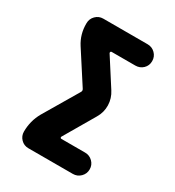

<svg xmlns="http://www.w3.org/2000/svg" viewBox="-176 -833 853 937"><g transform="rotate(30 250.0 -365.0)"><path d="M245.1 -610.4Q241.2 -610.4 239.7 -606.4Q238.3 -602.5 240.2 -599.6L337.9 -447.3Q359.4 -414.1 360.4 -375Q361.3 -335.9 340.8 -301.8L240.2 -129.9Q238.3 -127 239.7 -123.5Q241.2 -120.1 245.1 -120.1H378.9Q404.3 -120.1 421.9 -102.5Q439.5 -85 439.5 -60.1Q439.5 -35.2 421.9 -17.6Q404.3 0 378.9 0H128.9Q103.5 0 86.4 -17.6Q69.3 -35.2 69.3 -59.6Q69.3 -120.1 98.6 -171.9L212.9 -365.2Q219.7 -375 212.9 -384.8L100.6 -558.6Q68.4 -608.4 69.3 -669.9Q69.3 -695.3 86.9 -712.9Q104.5 -730.5 128.9 -730.5H378.9Q404.3 -730.5 421.9 -712.9Q439.5 -695.3 439.5 -669.9Q439.5 -644.5 421.9 -627.4Q404.3 -610.4 378.9 -610.4Z"/></g></svg>

Font: Rounded-X Mgen+ 2m bold
Style: Bold
Weight: 700
Designer: [Source Han Sans]
Ryoko NISHIZUKA  (kana & ideographs); Paul D. Hunt (Latin, Greek & Cyrillic); Wenlong ZHANG  (bopomofo
Version: Version 1.059.20150602